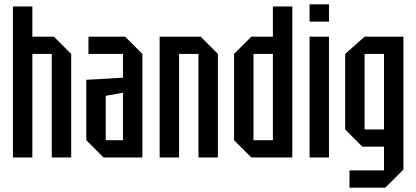

<svg xmlns="http://www.w3.org/2000/svg" viewBox="-20 -730 1930 890"><path d="M40 0V-700H130V-560H230L310 -480V0H220V-480H130V0Z M380 -80V-360L550 -370V-480H390V-560H560L640 -480V0H460ZM470 -286V-80H550V-300Z M720 0V-560H910L990 -480V0H900V-480H810V0Z M1335 -700V0H1145L1065 -80V-480L1145 -560H1245V-700ZM1155 -80H1245V-480H1155Z M1415 0V-560H1505V0ZM1415 -630V-710H1505V-630Z M1600 140V60H1760V-50H1660L1580 -130V-480L1670 -560H1850V56L1766 140ZM1670 -480V-130H1760V-480Z"/></svg>

Font: Tektur Condensed
Style: Regular
Weight: 400
Width: 3
Designer: Adam Jagosz
Foundry: Adam Jagosz
Version: Version 1.005;gftools[0.9.30]